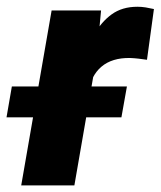

<svg xmlns="http://www.w3.org/2000/svg" viewBox="-26 -560 485 580"><path d="M266.1 -388.7 198.7 0H38.1L129.9 -528.3H279.3ZM439 -532.7 418 -379.4Q405.3 -381.3 392.6 -382.8Q379.9 -384.3 366.7 -384.8Q339.8 -385.3 318.1 -378.7Q296.4 -372.1 280.5 -358.6Q264.6 -345.2 254.4 -325.2Q244.1 -305.2 239.3 -278.8L212.4 -298.3Q217.3 -335.4 228.3 -377.2Q239.3 -418.9 259.3 -456.1Q279.3 -493.2 311 -516.4Q342.8 -539.6 389.2 -539.6Q401.9 -539.6 414.1 -537.6Q426.3 -535.6 439 -532.7ZM357.4 -298.8 340.8 -205.6H-6.3L9.8 -298.8Z"/></svg>

Font: Roboto Black
Style: Italic
Weight: 900
Italic angle: -12°
Designer: Christian Robertson
Foundry: Google
Version: Version 3.0; 2020